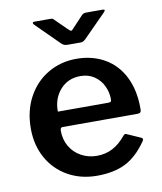

<svg xmlns="http://www.w3.org/2000/svg" viewBox="-84 -811 752 889"><g transform="rotate(-10 292.0 -366.5)"><path d="M190 -150.5C177.3 -172.2 171 -196.7 171 -224C171 -234.7 174.7 -240 182 -240H536C542.7 -240.7 547 -242.3 549 -245C551 -247.7 552 -252.3 552 -259V-263C552 -320.3 541.5 -369.8 520.5 -411.5C499.5 -453.2 469.8 -485 431.5 -507C393.2 -529 349 -540 299 -540C250.3 -540 206 -528.3 166 -505C126 -481.7 94.3 -448.7 71 -406C47.7 -363.3 36 -314 36 -258C36 -206 47.3 -159.7 70 -119C92.7 -78.3 124.2 -46.7 164.5 -24C204.8 -1.3 250.3 10 301 10C354.3 10 399.2 0.8 435.5 -17.5C471.8 -35.8 505 -66.7 535 -110C537.7 -114 539 -117 539 -119C539 -123 536.7 -126 532 -128L471 -155C467 -157 464 -158 462 -158C460 -158 457.3 -156.3 454 -153C434 -128.3 412.8 -110.2 390.5 -98.5C368.2 -86.8 343.3 -81 316 -81C289.3 -81 264.8 -87.2 242.5 -99.5C220.2 -111.8 202.7 -128.8 190 -150.5ZM408 -314H173C172.3 -354.7 184.2 -388.8 208.5 -416.5C232.8 -444.2 264.7 -458 304 -458C329.3 -458 351.2 -451.7 369.5 -439C387.8 -426.3 401.7 -410 411 -390C420.3 -370 425 -349.3 425 -328C425 -322 423.8 -318.2 421.5 -316.5C419.2 -314.8 414.7 -314 408 -314ZM382 -743C372.7 -743 365.7 -740.3 361 -735L312 -683C306 -675.7 301.7 -672 299 -672C296.3 -672 291.3 -675.7 284 -683L231 -735C227.7 -739 224.8 -741.3 222.5 -742C220.2 -742.7 216 -743 210 -743H138C132.7 -743 130 -741.3 130 -738C130 -735.3 132 -732 136 -728L242 -623C246 -619 250.2 -616 254.5 -614C258.8 -612 264.7 -611 272 -611H333C341 -611 348.7 -614.7 356 -622L461 -728C465.7 -732.7 468 -736.3 468 -739C468 -741.7 465 -743 459 -743Z"/></g></svg>

Font: Libre Franklin SemiBold
Style: Regular
Weight: 600
Designer: Pablo Impallari, Rodrigo Fuenzalida
Foundry: Impallari Type
Version: Version 1.002; ttfautohint (v1.5)